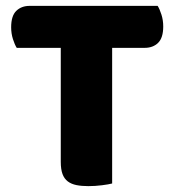

<svg xmlns="http://www.w3.org/2000/svg" viewBox="-20 -629 596 654"><path d="M37 -466Q30 -477 24 -496Q18 -515 18 -536Q18 -575 35.5 -592Q53 -609 81 -609H517Q524 -598 530 -579Q536 -560 536 -539Q536 -500 518.5 -483Q501 -466 473 -466H362V-4Q351 -1 327.5 2Q304 5 281 5Q258 5 240.5 1.5Q223 -2 211 -11Q199 -20 193 -36Q187 -52 187 -78V-466Z"/></svg>

Font: Baloo Bhai
Style: Regular
Weight: 400
Designer: Supriya Tembe, Noopur Datye and Ek Type
Foundry: Ek Type
Version: Version 1.100;PS 1.000;hotconv 1.0.88;makeotf.lib2.5.647800;